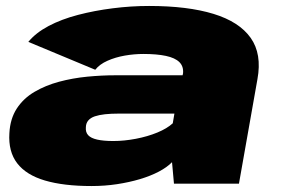

<svg xmlns="http://www.w3.org/2000/svg" viewBox="-20 -616 942 644"><path d="M287 8Q331 8 372.2 1.8Q413.5 -4.5 449.5 -15.2Q485.5 -26 513 -40.5Q540.5 -55 557 -72L563.5 0H781.5L843.5 -350.5Q859 -435 820.8 -489Q782.5 -543 696 -569.5Q609.5 -596 480 -596Q419.5 -596 358.2 -588.2Q297 -580.5 241.5 -566Q186 -551.5 143 -528.8Q100 -506 75 -475.5L299.5 -382Q314 -400.5 340.5 -412.2Q367 -424 398.5 -429.5Q430 -435 461 -435Q506 -435 536.5 -428.5Q567 -422 581.5 -407.8Q596 -393.5 594 -370.5L592.5 -363.5H366.5Q321.5 -363.5 272.5 -358.8Q223.5 -354 178 -341.8Q132.5 -329.5 95.5 -307.8Q58.5 -286 36.2 -251.8Q14 -217.5 11.5 -169.5Q7.5 -107.5 37.8 -68.2Q68 -29 130.8 -10.5Q193.5 8 287 8ZM360 -143Q327 -143 306 -147.8Q285 -152.5 275.8 -162.5Q266.5 -172.5 268 -189.5Q268.5 -203 276.2 -212Q284 -221 298 -225.8Q312 -230.5 332.2 -232.8Q352.5 -235 380 -235H565L559.5 -202.5Q540.5 -185 507.8 -171.5Q475 -158 435.8 -150.5Q396.5 -143 360 -143Z"/></svg>

Font: Anybody Expanded Black
Style: Italic
Weight: 900
Width: 7
Italic angle: -10°
Version: Version 1.113;gftools[0.9.25]